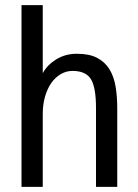

<svg xmlns="http://www.w3.org/2000/svg" viewBox="-20 -746 540 750"><path d="M438 -16H355V-324Q355 -405 335 -437Q315 -469 263 -469Q239 -469 217.5 -456.5Q196 -444 180.5 -422Q165 -400 156 -369Q147 -338 147 -301V-16H64V-726H147V-460Q164 -492 199.5 -514Q235 -536 280 -536Q329 -536 359.5 -520Q390 -504 407.5 -475.5Q425 -447 431.5 -408Q438 -369 438 -322Z"/></svg>

Font: D2Coding
Style: Regular
Weight: 400
Monospace: yes
Designer: Yong-Rak Park; Jeong-Hwan Yoon; Sang-Min Lee;
Foundry: NHN Corporation
Version: Version 1.3.2; Build 20180524